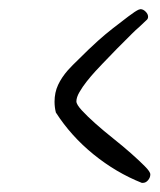

<svg xmlns="http://www.w3.org/2000/svg" viewBox="-20 -525 350 421"><path d="M309.6 -142.6Q309.6 -135.7 304.7 -129.9Q299.8 -124 293 -124H291Q234.4 -146.5 185.1 -186.5Q135.7 -226.6 102.5 -278.3Q99.6 -290 99.6 -301.8Q99.6 -322.3 107.4 -338.9Q115.2 -355.5 128.9 -371.1Q139.6 -382.8 151.4 -394Q163.1 -405.3 173.8 -416Q179.7 -421.9 194.8 -435.5Q210 -449.2 227.5 -462.9Q245.1 -476.6 261.2 -488.8Q277.3 -501 284.2 -503.9L288.1 -504.9Q293.9 -504.9 299.3 -499.5Q304.7 -494.1 304.7 -488.3Q304.7 -483.4 300.8 -480.5Q293 -472.7 285.2 -465.8Q277.3 -459 269.5 -451.2Q252.9 -434.6 236.8 -418.5Q220.7 -402.3 205.1 -385.7Q199.2 -379.9 189.5 -369.1Q179.7 -358.4 170.4 -346.7Q161.1 -335 154.3 -323.2Q147.5 -311.5 147.5 -302.7Q147.5 -295.9 159.7 -282.7Q171.9 -269.5 189.5 -253.9Q207 -238.3 228.5 -221.2Q250 -204.1 267.6 -188.5Q285.2 -172.9 297.4 -160.6Q309.6 -148.4 309.6 -142.6Z"/></svg>

Font: Calligraffitti
Style: Regular
Weight: 400
Designer: Dathan Boardman
Foundry: Open Window
Version: Version 1.002